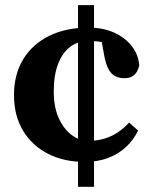

<svg xmlns="http://www.w3.org/2000/svg" viewBox="-20 -673 582 738"><path d="M341.4 45H279.9V-653.2H341.4ZM318.1 -515.5Q280.3 -515.5 250.3 -493.4Q220.4 -471.3 203.5 -427.8Q186.6 -384.2 186.6 -320.9Q186.6 -262.1 205.4 -219.9Q224.2 -177.7 254.7 -154.7Q285.1 -131.7 320.9 -131.7Q353.8 -131.7 382.1 -140.3Q410.5 -149 434 -165Q457.5 -181.1 476.3 -201.9L510.9 -171.2Q493 -134.4 463.4 -107.2Q433.9 -80 394.1 -65.3Q354.4 -50.7 305.4 -50.7Q225.6 -50.7 164.3 -82Q103 -113.4 68.4 -170.9Q33.8 -228.5 33.8 -307.6Q33.8 -387.3 69.3 -445.4Q104.8 -503.5 169.2 -535.2Q233.7 -566.9 320.2 -566.9Q375.1 -566.9 417.6 -548.1Q460 -529.3 486.1 -496.3Q512.1 -463.3 515.3 -421Q509.2 -396.3 495.6 -384.4Q481.9 -372.4 458.4 -372.4Q438.1 -372.4 423 -380Q407.8 -387.7 397.5 -406.5Q387.2 -425.2 380.9 -457.9L366.9 -535.3L424.6 -494Q405.4 -503 388.8 -507.5Q372.1 -511.9 355.4 -513.7Q338.7 -515.5 318.1 -515.5Z"/></svg>

Font: Source Serif 4 Variable
Style: Regular
Weight: 400
Designer: Frank Grießhammer
Foundry: Adobe
Version: Version 4.005;hotconv 1.1.0;makeotfexe 2.6.0